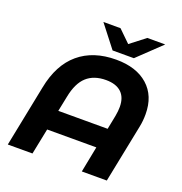

<svg xmlns="http://www.w3.org/2000/svg" viewBox="-156 -1036 1107 1170"><g transform="rotate(20 398.0 -450.5)"><path d="M749 -460Q749 -417 741 -378L665 0H503L536 -168H217L183 0H23L103 -399Q133 -554 226.5 -633Q320 -712 468 -712Q599 -712 674 -645.5Q749 -579 749 -460ZM562 -298 580 -389Q586 -421 586 -448Q586 -510 551.5 -542Q517 -574 452 -574Q374 -574 327 -531.5Q280 -489 262 -396L242 -298ZM716 -901 565 -757H427L315 -901H426L503 -826L600 -901Z"/></g></svg>

Font: Montserrat Alternates
Style: Bold Italic
Weight: 700
Italic angle: -11.3°
Designer: Julieta Ulanovsky
Foundry: Julieta Ulanovsky
Version: Version 7.200